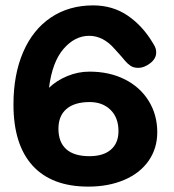

<svg xmlns="http://www.w3.org/2000/svg" viewBox="-20 -697 645 713"><path d="M564 -206Q564 -146 532 -100Q500 -54 441.5 -29Q383 -4 308 -4Q172 -4 101 -82Q30 -160 30 -309Q30 -420 66 -503.5Q102 -587 169 -632Q236 -677 326 -677Q399 -677 455 -638.5Q511 -600 549 -535Q556 -524 558 -517Q560 -510 560 -502Q560 -479 537.5 -462Q515 -445 494 -445Q476 -445 465 -452.5Q454 -460 445 -470.5Q436 -481 432 -486Q427 -491 405.5 -515.5Q384 -540 360.5 -552Q337 -564 311 -564Q258 -564 216 -515.5Q174 -467 162 -371Q190 -398 230 -414.5Q270 -431 312 -431Q386 -431 443 -402.5Q500 -374 532 -322.5Q564 -271 564 -206ZM420 -210Q420 -260 390.5 -289Q361 -318 313 -318Q257 -318 227 -292.5Q197 -267 197 -219Q197 -169 226 -143Q255 -117 312 -117Q364 -117 392 -141.5Q420 -166 420 -210Z"/></svg>

Font: Mali
Style: Bold
Weight: 700
Designer: Kitiyaporn Chalermlarp | Katatrad Aksorn Co.,Ltd.
Foundry: Cadson Demak Co.,Ltd.
Version: Version 1.000; ttfautohint (v1.6)